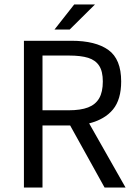

<svg xmlns="http://www.w3.org/2000/svg" viewBox="-20 -838 615 858"><path d="M293.5 -277.3H169.9V0H86.9V-655.8H299.8Q407.2 -655.8 464.4 -614.7Q521.5 -573.7 521.5 -474.1Q521.5 -393.6 485.1 -349.1Q448.7 -304.7 378.4 -286.6L541 0H447.3ZM287.6 -345.2Q340.3 -345.2 373.5 -357.9Q406.7 -370.6 423.1 -398.7Q439.5 -426.8 439.5 -474.1Q439.5 -519 423.1 -544.2Q406.7 -569.3 374 -579.6Q341.3 -589.8 287.6 -589.8H169.9V-345.2ZM223.6 -706.1 311.5 -817.9H404.3L291.5 -706.1Z"/></svg>

Font: Varta
Style: Regular
Weight: 400
Designer: Joana Correia, Viktoriya Grabowska, Eben Sorkin
Foundry: Sorkin Type
Version: Version 1.003; ttfautohint (v1.3) -l 8 -r 24 -G 200 -x 12 -H